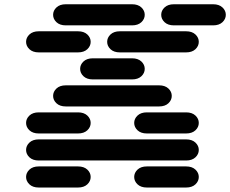

<svg xmlns="http://www.w3.org/2000/svg" viewBox="-20 -881 1064 888"><path d="M159.2 -13.7H340.8Q368.2 -13.7 383.8 -28.3Q399.4 -43 399.4 -62.5Q399.4 -82 383.8 -96.7Q368.2 -111.3 340.8 -111.3H159.2Q131.8 -111.3 116.2 -96.7Q100.6 -82 100.6 -62.5Q100.6 -43 116.2 -28.3Q131.8 -13.7 159.2 -13.7ZM659.2 -13.7H840.8Q868.2 -13.7 883.8 -28.3Q899.4 -43 899.4 -62.5Q899.4 -82 883.8 -96.7Q868.2 -111.3 840.8 -111.3H659.2Q631.8 -111.3 616.2 -96.7Q600.6 -82 600.6 -62.5Q600.6 -43 616.2 -28.3Q631.8 -13.7 659.2 -13.7ZM159.2 -138.7H840.8Q868.2 -138.7 883.8 -153.3Q899.4 -168 899.4 -187.5Q899.4 -207 883.8 -221.7Q868.2 -236.3 840.8 -236.3H159.2Q131.8 -236.3 116.2 -221.7Q100.6 -207 100.6 -187.5Q100.6 -168 116.2 -153.3Q131.8 -138.7 159.2 -138.7ZM159.2 -263.7H340.8Q368.2 -263.7 383.8 -278.3Q399.4 -293 399.4 -312.5Q399.4 -332 383.8 -346.7Q368.2 -361.3 340.8 -361.3H159.2Q131.8 -361.3 116.2 -346.7Q100.6 -332 100.6 -312.5Q100.6 -293 116.2 -278.3Q131.8 -263.7 159.2 -263.7ZM659.2 -263.7H840.8Q868.2 -263.7 883.8 -278.3Q899.4 -293 899.4 -312.5Q899.4 -332 883.8 -346.7Q868.2 -361.3 840.8 -361.3H659.2Q631.8 -361.3 616.2 -346.7Q600.6 -332 600.6 -312.5Q600.6 -293 616.2 -278.3Q631.8 -263.7 659.2 -263.7ZM284.2 -388.7H715.8Q743.2 -388.7 758.8 -403.3Q774.4 -418 774.4 -437.5Q774.4 -457 758.8 -471.7Q743.2 -486.3 715.8 -486.3H284.2Q256.8 -486.3 241.2 -471.7Q225.6 -457 225.6 -437.5Q225.6 -418 241.2 -403.3Q256.8 -388.7 284.2 -388.7ZM409.2 -513.7H590.8Q618.2 -513.7 633.8 -528.3Q649.4 -543 649.4 -562.5Q649.4 -582 633.8 -596.7Q618.2 -611.3 590.8 -611.3H409.2Q381.8 -611.3 366.2 -596.7Q350.6 -582 350.6 -562.5Q350.6 -543 366.2 -528.3Q381.8 -513.7 409.2 -513.7ZM159.2 -638.7H340.8Q368.2 -638.7 383.8 -653.3Q399.4 -668 399.4 -687.5Q399.4 -707 383.8 -721.7Q368.2 -736.3 340.8 -736.3H159.2Q131.8 -736.3 116.2 -721.7Q100.6 -707 100.6 -687.5Q100.6 -668 116.2 -653.3Q131.8 -638.7 159.2 -638.7ZM534.2 -638.7H840.8Q868.2 -638.7 883.8 -653.3Q899.4 -668 899.4 -687.5Q899.4 -707 883.8 -721.7Q868.2 -736.3 840.8 -736.3H534.2Q506.8 -736.3 491.2 -721.7Q475.6 -707 475.6 -687.5Q475.6 -668 491.2 -653.3Q506.8 -638.7 534.2 -638.7ZM284.2 -763.7H590.8Q618.2 -763.7 633.8 -778.3Q649.4 -793 649.4 -812.5Q649.4 -832 633.8 -846.7Q618.2 -861.3 590.8 -861.3H284.2Q256.8 -861.3 241.2 -846.7Q225.6 -832 225.6 -812.5Q225.6 -793 241.2 -778.3Q256.8 -763.7 284.2 -763.7ZM784.2 -763.7H965.8Q993.2 -763.7 1008.8 -778.3Q1024.4 -793 1024.4 -812.5Q1024.4 -832 1008.8 -846.7Q993.2 -861.3 965.8 -861.3H784.2Q756.8 -861.3 741.2 -846.7Q725.6 -832 725.6 -812.5Q725.6 -793 741.2 -778.3Q756.8 -763.7 784.2 -763.7Z"/></svg>

Font: Sixtyfour
Style: Regular
Weight: 400
Designer: Jens Kutilek
Foundry: Jens Kutilek
Version: Version 2.001